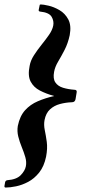

<svg xmlns="http://www.w3.org/2000/svg" viewBox="-35 -727 456 862"><path d="M148 -707Q159 -707 183 -701.5Q207 -696 232 -681.5Q257 -667 271.5 -640Q286 -613 278 -569Q270 -532 255 -503Q240 -474 226 -450.5Q212 -427 208 -405Q202 -374 213.5 -357Q225 -340 248 -333Q271 -326 299 -324Q312 -324 309 -311L304 -281Q301 -268 288 -268Q260 -267 234 -260Q208 -253 189.5 -236Q171 -219 165 -188Q161 -167 166 -143Q171 -119 175 -90Q179 -61 172 -24Q163 20 141 47.5Q119 75 91.5 89.5Q64 104 37 109.5Q10 115 -9 115Q-16 115 -15 108L-12 91Q-10 83 -2 82Q39 79 58 59.5Q77 40 81 20Q85 0 78.5 -22Q72 -44 62.5 -67Q53 -90 47 -114Q41 -138 45 -162Q54 -206 77.5 -232Q101 -258 135 -272.5Q169 -287 208 -296Q172 -306 144 -320.5Q116 -335 102.5 -361Q89 -387 98 -431Q102 -455 117.5 -479Q133 -503 151.5 -526Q170 -549 185 -570.5Q200 -592 204 -612Q208 -633 196.5 -652Q185 -671 145 -675Q137 -676 139 -684L143 -703Q143 -707 148 -707Z"/></svg>

Font: Young Serif Light
Style: Italic
Weight: 300
Italic angle: -10.979°
Designer: Bastien Sozeau
Foundry: NBR — Bastien Sozeau
Version: Version 5.001